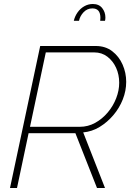

<svg xmlns="http://www.w3.org/2000/svg" viewBox="-20 -940 660 960"><path d="M30 0 181 -710H459Q507 -710 541 -684Q575 -658 593 -617Q611 -576 611 -531Q611 -486 594 -443Q577 -400 547 -364.5Q517 -329 478.5 -305.5Q440 -282 396 -278L505 0H465L357 -274H123L65 0ZM379 -306Q420 -306 455.5 -325.5Q491 -345 518.5 -377.5Q546 -410 561 -449Q576 -488 576 -526Q576 -567 560.5 -601Q545 -635 517 -656.5Q489 -678 451 -678H209L130 -306ZM349 -836Q354 -858 367.5 -877.5Q381 -897 401 -908.5Q421 -920 444 -920Q475 -920 491 -899.5Q507 -879 507 -853Q507 -848 506.5 -844Q506 -840 505 -836H481Q481 -840 481.5 -843.5Q482 -847 482 -851Q482 -898 442 -898Q416 -898 398 -879Q380 -860 375 -836Z"/></svg>

Font: Raleway Thin ExtraLight
Style: Italic
Weight: 250
Italic angle: -12°
Version: Version 4.026